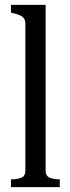

<svg xmlns="http://www.w3.org/2000/svg" viewBox="-20 -767 286 787"><path d="M167 -747V-68Q167 -46 183 -39Q199 -32 224 -32H225V0H25V-32H28Q52 -32 68 -39Q84 -46 84 -68V-668Q84 -683 78.5 -691Q73 -699 62.5 -704Q52 -709 34 -713L25 -715V-747Z"/></svg>

Font: Roboto Serif 120pt ExtraCondensed
Style: Regular
Weight: 400
Width: 2
Designer: Greg Gazdowicz
Foundry: Commercial Type
Version: Version 1.008